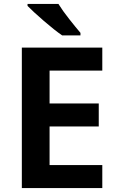

<svg xmlns="http://www.w3.org/2000/svg" viewBox="-20 -956 599 976"><path d="M500 0H91V-714H500V-597H232V-430H482V-313H232V-117H500ZM277 -936H120V-926Q147 -898 202.5 -850Q258 -802 296 -776H389V-789Q365 -817 331.5 -859.5Q298 -902 277 -936Z"/></svg>

Font: Noto Sans UI
Style: Bold
Weight: 700
Designer: Monotype Design Team
Foundry: Monotype Imaging Inc.
Version: Version 1.901